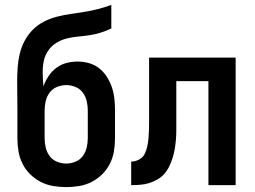

<svg xmlns="http://www.w3.org/2000/svg" viewBox="-20 -755 1040 783"><path d="M250 8Q223 8 196.5 3.5Q170 -1 146.5 -13Q123 -25 103.5 -44Q84 -63 72 -87Q60 -111 55.5 -137.5Q51 -164 51 -191V-305Q51 -335 50.5 -364Q50 -393 50 -422Q50 -451 52 -479.5Q54 -508 60.5 -535.5Q67 -563 80.5 -588.5Q94 -614 114 -634Q134 -654 159.5 -667Q185 -680 212.5 -687Q240 -694 268 -698Q296 -702 324 -706.5Q352 -711 379.5 -718Q407 -725 434 -735V-639Q413 -629 391 -622Q369 -615 346 -611.5Q323 -608 299.5 -606Q276 -604 253.5 -598.5Q231 -593 211 -581Q191 -569 177.5 -550Q164 -531 159 -508Q154 -485 154 -462Q154 -447 155 -432.5Q156 -418 157 -403Q165 -425 178 -444.5Q191 -464 209.5 -478Q228 -492 250.5 -498Q273 -504 296 -504Q320 -504 343 -497.5Q366 -491 384.5 -476.5Q403 -462 416 -441.5Q429 -421 436.5 -398.5Q444 -376 446.5 -352.5Q449 -329 449 -305V-191Q449 -164 444.5 -137.5Q440 -111 428 -87Q416 -63 396.5 -44Q377 -25 353.5 -13Q330 -1 303.5 3.5Q277 8 250 8ZM250 -88Q269 -88 287.5 -95.5Q306 -103 317.5 -118.5Q329 -134 333.5 -153Q338 -172 338 -191V-305Q338 -324 333.5 -343Q329 -362 317.5 -377.5Q306 -393 287.5 -400.5Q269 -408 250 -408Q231 -408 212.5 -400.5Q194 -393 182.5 -377.5Q171 -362 166.5 -343Q162 -324 162 -305V-191Q162 -172 166.5 -153Q171 -134 182.5 -118.5Q194 -103 212.5 -95.5Q231 -88 250 -88Z M515 0V-96Q531 -96 546.5 -104Q562 -112 569.5 -126.5Q577 -141 580.5 -157.5Q584 -174 585.5 -190.5Q587 -207 587.5 -223.5Q588 -240 588 -257V-520H941V0H830V-424H699V-261Q699 -242 699 -223.5Q699 -205 697.5 -186.5Q696 -168 693 -149.5Q690 -131 684.5 -113Q679 -95 671 -78Q663 -61 651 -47Q639 -33 622.5 -23.5Q606 -14 588.5 -8.5Q571 -3 552 -1.5Q533 0 515 0Z"/></svg>

Font: Iosevka Custom
Style: Bold
Weight: 700
Monospace: yes
Designer: Belleve Invis
Foundry: Belleve Invis
Version: Version 30.3.3; ttfautohint (v1.8.3)